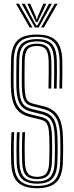

<svg xmlns="http://www.w3.org/2000/svg" viewBox="-20 -990 391 1017"><path d="M176.9 7Q110 7 75.9 -23.1Q41.8 -53.3 39.3 -129.8Q38.4 -156.5 38.2 -184.1Q38 -211.7 38.7 -238.6Q39.4 -265.5 40.9 -289.9H55.4Q54 -264.8 53.2 -240Q52.5 -215.1 52.7 -188.2Q52.8 -161.3 53.8 -130.2Q56.1 -61 85.9 -33Q115.6 -5.1 176.9 -5.1Q237.9 -5.1 267.1 -33.5Q296.4 -62 298.5 -130.2Q299.4 -153.9 299.7 -173.2Q300 -192.6 299.9 -213.9Q299.8 -235.2 298.9 -264.5Q297 -335.7 275.2 -368.7Q253.5 -401.7 208.5 -412.9L151.9 -427.3Q133.3 -432 121.2 -441.4Q109.1 -450.9 102.9 -472.2Q96.6 -493.5 95.7 -533.2Q95.1 -558.5 95.5 -596.6Q95.9 -634.7 96.3 -669.8Q97.1 -720 116 -739.4Q134.9 -758.7 176.3 -758.7Q215.7 -758.7 233 -738.4Q250.3 -718.2 252 -668.8Q252.8 -645.3 252.5 -604.7Q252.3 -564.1 251.3 -520.9H236.8Q237.8 -565.1 238 -605.2Q238.3 -645.2 237.6 -668.1Q236.2 -713.1 221.8 -729.9Q207.5 -746.6 176.3 -746.6Q140.4 -746.6 125.9 -729.3Q111.5 -711.9 110.7 -668.9Q110.4 -628.6 109.9 -594.2Q109.5 -559.8 110.2 -533.6Q111.1 -498.2 115.7 -479.6Q120.3 -460.9 130 -452.8Q139.7 -444.6 155.4 -440.8L211.9 -426.8Q263.5 -414.2 287.3 -376.5Q311.2 -338.8 313.4 -265.2Q314.1 -241.6 314.3 -221.8Q314.5 -202.1 314.3 -180.5Q314.1 -159 313 -129.6Q310.3 -54.3 277.2 -23.6Q244.1 7 176.9 7ZM176.9 -17.1Q123.1 -17.1 96.8 -42.2Q70.4 -67.2 68.3 -130.7Q67.4 -158.7 67.3 -186.3Q67.2 -214 67.8 -240.3Q68.4 -266.6 69.6 -289.9H84Q82.9 -267 82.2 -243.1Q81.5 -219.3 81.7 -191.9Q81.8 -164.6 82.8 -130.8Q84.7 -75.1 106.7 -52.2Q128.7 -29.2 176.9 -29.2Q225 -29.2 246.3 -52.7Q267.6 -76.2 269.5 -131Q270.5 -156.2 270.7 -175.5Q271 -194.7 270.9 -215Q270.8 -235.3 269.9 -263.4Q268.9 -305.1 261.4 -329.6Q253.8 -354.2 239.1 -366.6Q224.4 -379.1 201.8 -384.6L144.6 -398.8Q118.3 -405.3 101.5 -419.3Q84.7 -433.3 76.3 -460.3Q67.9 -487.4 66.7 -532.4Q66.4 -549.7 66.3 -574.6Q66.3 -599.5 66.6 -625.3Q67 -651.1 67.3 -670.5Q68.4 -733.9 95 -758.4Q121.7 -782.9 176.3 -782.9Q230.4 -782.9 254.7 -757Q279 -731.1 281 -669.8Q281.8 -646.6 281.5 -605.2Q281.3 -563.8 280.2 -520.9H265.8Q266.8 -561.6 267.1 -603.4Q267.3 -645.1 266.5 -669.4Q264.6 -724.6 243.9 -747.7Q223.3 -770.8 176.3 -770.8Q127.7 -770.8 105.3 -748.8Q82.8 -726.7 81.8 -670.2Q81.4 -637.9 80.9 -599.1Q80.5 -560.3 81.2 -532.8Q82.2 -490.6 89.4 -466.3Q96.6 -442 111.1 -430.2Q125.6 -418.4 148.1 -412.8L205.1 -398.8Q246 -388.9 264.3 -359Q282.6 -329 284.4 -264.1Q285.1 -239.7 285.3 -219.6Q285.5 -199.5 285.2 -178.7Q285 -157.9 284 -130.7Q282 -70.1 257.3 -43.6Q232.6 -17.1 176.9 -17.1ZM176.9 -41.3Q135.8 -41.3 117.4 -61.5Q98.9 -81.7 97.3 -131.7Q96.4 -161.9 96.3 -188.5Q96.2 -215 96.8 -239.9Q97.3 -264.8 98.4 -289.9H112.6Q111.6 -262.4 111 -238.2Q110.4 -213.9 110.6 -188.5Q110.8 -163.1 111.8 -132.1Q113.1 -89.8 127.5 -71.6Q141.9 -53.4 176.9 -53.4Q210.2 -53.4 224.7 -71.3Q239.2 -89.1 240.6 -132.5Q241.5 -159 241.7 -177.9Q242 -196.8 241.9 -216.1Q241.8 -235.3 240.9 -262.6Q240 -298.8 234.8 -317.8Q229.6 -336.7 219.9 -344.9Q210.1 -353.1 194.9 -356.6L137.3 -370.6Q104.3 -378.7 82.6 -396.8Q60.9 -414.9 49.9 -447.4Q39 -480 37.7 -531.4Q36.9 -561.6 37.4 -599.2Q37.9 -636.9 38.5 -671.6Q40 -741.8 71 -774.4Q101.9 -807 176.3 -807Q242.6 -807 275 -776.5Q307.5 -746.1 310 -670.8Q310.6 -648.6 310.4 -605.7Q310.3 -562.7 309.2 -520.9H294.7Q295.9 -563.7 296.1 -605.4Q296.3 -647 295.5 -670.2Q293.4 -738.6 264.9 -766.8Q236.4 -794.9 176.3 -794.9Q111.2 -794.9 82.8 -766.4Q54.4 -737.9 53 -670.9Q52.4 -632.1 51.9 -597.4Q51.5 -562.8 52.2 -531.8Q53.5 -483.7 63.2 -454Q72.8 -424.3 92.1 -408.2Q111.4 -392.1 141.1 -384.7L198.4 -370.5Q216.8 -366.2 229 -356.3Q241.3 -346.4 247.8 -324.8Q254.4 -303.1 255.4 -263Q256.1 -237 256.3 -217.7Q256.5 -198.4 256.2 -178.9Q256 -159.4 255 -132Q253.3 -82.8 235.5 -62Q217.6 -41.3 176.9 -41.3ZM64.6 -970.2H80.1L152.1 -844.4H137ZM94.8 -970.2H110.7L160.1 -876L172.6 -854.7H177L189.5 -876L238.9 -970.2H254.8L184.9 -844.4H164.7ZM124.6 -970.2H140.5L169.5 -902.4L173.4 -887.8H176.2L180.1 -902.4L209.5 -970.2H225.4L188.4 -893.1L179.2 -873.2H170.4L161 -893.1ZM269.5 -970.2H285L212.6 -844.4H197.5Z"/></svg>

Font: Big Shoulders Inline Display SC Thin
Style: Regular
Weight: 100
Designer: Patric King
Foundry: XO Type Co
Version: Version 2.002